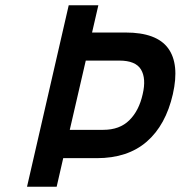

<svg xmlns="http://www.w3.org/2000/svg" viewBox="-20 -712 689 732"><path d="M374 -217Q436 -217 473 -253.5Q510 -290 524 -353Q538 -413 517.5 -447Q497 -481 435 -481H307L246 -217ZM221 -109 196 0H83L242 -692H355L331 -588H459Q577 -588 621 -528Q665 -468 639 -353Q612 -235 539.5 -172Q467 -109 349 -109Z"/></svg>

Font: Panefresco 750wt
Style: Italic
Weight: 750
Foundry: Campivisivi & Chank Co
Version: Version 1.000